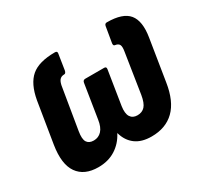

<svg xmlns="http://www.w3.org/2000/svg" viewBox="-113 -650 847 807"><g transform="rotate(-30 310.5 -247.0)"><path d="M153 8Q85 8 54 -36Q23 -80 37 -168L69 -365Q82 -438 119.5 -470Q157 -502 235 -502Q247 -502 245 -491L233 -414Q230 -402 223 -402Q207 -402 199 -391.5Q191 -381 188 -358L156 -165Q150 -129 159.5 -114Q169 -99 192 -99Q215 -99 230.5 -115.5Q246 -132 251 -166L277 -330Q279 -342 290 -342H382Q393 -342 391 -330L365 -166Q360 -132 370.5 -115.5Q381 -99 404 -99Q427 -99 440.5 -114Q454 -129 460 -165L490 -358Q494 -381 489 -390.5Q484 -400 468 -402Q461 -403 462 -414L475 -491Q477 -502 487 -502Q564 -502 592.5 -467Q621 -432 609 -358L577 -158Q564 -74 522 -33Q480 8 411 8Q363 8 333.5 -14Q304 -36 293 -76H292Q272 -37 236.5 -14.5Q201 8 153 8Z"/></g></svg>

Font: Sofia Sans Condensed ExtraBold
Style: Italic
Weight: 800
Italic angle: -9°
Version: Version 4.100